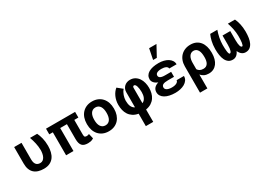

<svg xmlns="http://www.w3.org/2000/svg" viewBox="-9 -1825 4218 3065"><g transform="rotate(-30 2100.5 -292.5)"><path d="M197.3 -528.3V-223.1Q197.3 -188 204.8 -164.3Q212.4 -140.6 225.6 -126Q238.8 -111.3 257.1 -105Q275.4 -98.6 297.4 -98.6Q326.7 -98.6 347.2 -114.3Q367.7 -129.9 380.6 -155Q393.6 -180.2 399.4 -212.2Q405.3 -244.1 405.3 -276.4Q404.3 -341.8 390.1 -404.5Q376 -467.3 354 -528.3H485.4Q496.6 -505.9 506.6 -478.8Q516.6 -451.7 524.4 -420.2Q532.2 -388.7 536.6 -352.5Q541 -316.4 541 -276.4Q541 -216.8 528.3 -164.6Q515.6 -112.3 487.5 -73.5Q459.5 -34.7 413.8 -12.2Q368.2 10.3 302.2 10.3Q246.6 10.3 201.9 -3.4Q157.2 -17.1 126 -45.7Q94.7 -74.2 78.1 -118.7Q61.5 -163.1 61.5 -224.1V-528.3Z M1185.1 -423.8H1109.9V-157.2Q1109.9 -138.2 1112.5 -127Q1115.2 -115.7 1120.8 -110.1Q1126.5 -104.5 1135 -102.8Q1143.6 -101.1 1155.3 -101.1Q1170.4 -101.1 1180.2 -104.2Q1189.9 -107.4 1199.7 -112.3L1221.7 -19.5Q1191.4 -0.5 1166.3 4.4Q1141.1 9.3 1116.7 9.3Q1080.6 9.3 1053.7 1.2Q1026.9 -6.8 1009.3 -25.6Q991.7 -44.4 982.9 -74.7Q974.1 -105 974.1 -149.4V-423.8H850.1V0H714.4V-423.8H648.9V-528.3H1185.1Z M1250.5 -269Q1250.5 -326.7 1267.1 -375.7Q1283.7 -424.8 1315.7 -460.9Q1347.7 -497.1 1393.8 -517.6Q1439.9 -538.1 1499.5 -538.1Q1559.1 -538.1 1605.5 -517.6Q1651.9 -497.1 1683.8 -460.9Q1715.8 -424.8 1732.4 -375.7Q1749 -326.7 1749 -269V-258.8Q1749 -200.7 1732.4 -151.6Q1715.8 -102.5 1684.1 -66.4Q1652.3 -30.3 1606 -10Q1559.6 10.3 1500.5 10.3Q1440.9 10.3 1394.3 -10Q1347.7 -30.3 1315.7 -66.4Q1283.7 -102.5 1267.1 -151.6Q1250.5 -200.7 1250.5 -258.8ZM1386.2 -258.8Q1386.2 -225.6 1392.6 -196.5Q1398.9 -167.5 1412.6 -145.8Q1426.3 -124 1448 -111.3Q1469.7 -98.6 1500.5 -98.6Q1530.3 -98.6 1551.8 -111.3Q1573.2 -124 1586.7 -145.8Q1600.1 -167.5 1606.4 -196.5Q1612.8 -225.6 1612.8 -258.8V-269Q1612.8 -301.3 1606.4 -330.1Q1600.1 -358.9 1586.7 -380.9Q1573.2 -402.8 1551.8 -415.5Q1530.3 -428.2 1499.5 -428.2Q1469.2 -428.2 1447.8 -415.5Q1426.3 -402.8 1412.6 -380.9Q1398.9 -358.9 1392.6 -330.1Q1386.2 -301.3 1386.2 -269Z M2049.3 4.4Q1990.7 -5.9 1950.2 -32.7Q1909.7 -59.6 1884.8 -97.7Q1859.9 -135.7 1848.9 -182.4Q1837.9 -229 1837.9 -278.8Q1837.9 -319.8 1845.9 -357.2Q1854 -394.5 1868.7 -427.2Q1883.3 -460 1903.8 -487.1Q1924.3 -514.2 1949.2 -534.2L2041 -460Q2023.9 -440.9 2011.7 -418.9Q1999.5 -397 1991.2 -373.5Q1982.9 -350.1 1978.5 -325.9Q1974.1 -301.8 1973.6 -278.8Q1973.6 -250.5 1977.5 -224.9Q1981.4 -199.2 1990.2 -177.7Q1999 -156.2 2013.4 -139.6Q2027.8 -123 2049.3 -112.8V-391.6Q2049.3 -423.3 2060.5 -449.5Q2071.8 -475.6 2091.6 -494.4Q2111.3 -513.2 2138.2 -523.7Q2165 -534.2 2195.8 -534.2Q2249 -534.2 2287.6 -511.2Q2326.2 -488.3 2351.3 -451.2Q2376.5 -414.1 2388.4 -366.9Q2400.4 -319.8 2400.4 -271.5Q2400.4 -223.1 2389.2 -177.5Q2377.9 -131.8 2352.5 -94.5Q2327.1 -57.1 2286.1 -30.8Q2245.1 -4.4 2185.5 5.4V233.4H2049.3ZM2185.5 -110.8Q2207.5 -120.6 2222.7 -137Q2237.8 -153.3 2247.1 -174.6Q2256.3 -195.8 2260.3 -220.5Q2264.2 -245.1 2264.2 -271.5Q2263.7 -304.2 2260 -332.3Q2256.3 -360.4 2249.5 -380.9Q2242.7 -401.4 2232.9 -413.1Q2223.1 -424.8 2210.4 -424.8Q2197.8 -424.8 2191.7 -416Q2185.5 -407.2 2185.5 -393.6Z M2720.2 -223.6Q2658.7 -223.6 2629.6 -208.7Q2600.6 -193.8 2600.6 -158.2Q2600.6 -145.5 2607.4 -133.8Q2614.3 -122.1 2628.7 -113Q2643.1 -104 2665.8 -98.4Q2688.5 -92.8 2720.2 -92.8Q2749 -92.8 2771.7 -97.9Q2794.4 -103 2809.8 -111.8Q2825.2 -120.6 2833.3 -132.1Q2841.3 -143.6 2841.3 -156.2H2976.6Q2976.6 -112.8 2954.8 -81.5Q2933.1 -50.3 2897.7 -30Q2862.3 -9.8 2817.6 0Q2772.9 9.8 2727.1 9.8Q2668.9 9.8 2620.6 -1Q2572.3 -11.7 2537.6 -32.2Q2502.9 -52.7 2483.9 -82.3Q2464.8 -111.8 2464.8 -149.4Q2464.8 -194.3 2491.5 -225.3Q2518.1 -256.3 2570.8 -272Q2524.4 -289.6 2499.3 -319.1Q2474.1 -348.6 2474.1 -383.8Q2474.1 -421.4 2491.7 -450.2Q2509.3 -479 2542.2 -498.3Q2575.2 -517.6 2621.8 -527.6Q2668.5 -537.6 2727.1 -537.6Q2776.4 -537.6 2820.3 -526.6Q2864.3 -515.6 2897.2 -494.9Q2930.2 -474.1 2949.2 -444.1Q2968.3 -414.1 2968.3 -376.5H2832.5Q2832.5 -390.1 2824 -400.9Q2815.4 -411.6 2800.3 -419.2Q2785.2 -426.8 2764.9 -430.7Q2744.6 -434.6 2720.7 -434.6Q2688.5 -434.6 2667.2 -429.2Q2646 -423.8 2633.3 -415.3Q2620.6 -406.7 2615.5 -395.8Q2610.4 -384.8 2610.4 -373.5Q2610.4 -360.4 2616 -349.9Q2621.6 -339.4 2634.5 -331.5Q2647.5 -323.7 2668.5 -319.6Q2689.5 -315.4 2720.2 -315.4H2832.5V-223.6ZM2716.8 -817.9H2852.1L2746.1 -623H2677.7Z M3546.9 -249.5Q3546.9 -192.4 3533.7 -144.8Q3520.5 -97.2 3494.6 -62.7Q3468.8 -28.3 3430.7 -9Q3392.6 10.3 3342.8 10.3Q3295.9 10.3 3261 -6.1Q3226.1 -22.5 3201.2 -52.7V203.1H3065.4V-281.2Q3065.4 -338.4 3083 -385.7Q3100.6 -433.1 3133.1 -466.8Q3165.5 -500.5 3211.2 -519.3Q3256.8 -538.1 3313.5 -538.1Q3371.1 -538.1 3414.8 -517.6Q3458.5 -497.1 3487.8 -460Q3517.1 -422.9 3532 -371.8Q3546.9 -320.8 3546.9 -259.8ZM3411.1 -259.8Q3411.1 -294.4 3405.8 -325Q3400.4 -355.5 3387.9 -378.4Q3375.5 -401.4 3355.7 -414.8Q3335.9 -428.2 3307.6 -428.2Q3279.3 -428.2 3259.3 -415.3Q3239.3 -402.3 3226.3 -380.6Q3213.4 -358.9 3207.3 -330.3Q3201.2 -301.8 3201.2 -270.5L3200.7 -270H3201.2V-150.9Q3215.8 -126 3241.2 -112.3Q3266.6 -98.6 3306.2 -98.6Q3335 -98.6 3355 -110.1Q3375 -121.6 3387.5 -141.8Q3399.9 -162.1 3405.5 -189.7Q3411.1 -217.3 3411.1 -249.5Z M3806.6 -528.3Q3785.2 -467.3 3772.7 -404.5Q3760.3 -341.8 3759.3 -276.4Q3759.3 -242.2 3760.7 -210.2Q3762.2 -178.2 3765.6 -153.6Q3769 -128.9 3775.1 -114Q3781.2 -99.1 3790 -99.1Q3798.8 -99.1 3806.4 -106.4Q3814 -113.8 3819.8 -130.4Q3825.7 -147 3829.1 -173.6Q3832.5 -200.2 3832.5 -238.8V-407.2H3975.1V-238.8Q3975.1 -200.2 3978.5 -173.6Q3981.9 -147 3987.5 -130.4Q3993.2 -113.8 4000.7 -106.4Q4008.3 -99.1 4017.1 -99.1Q4026.4 -99.1 4032.5 -114Q4038.6 -128.9 4042.2 -153.3Q4045.9 -177.7 4047.4 -209.7Q4048.8 -241.7 4048.8 -276.4Q4047.9 -341.8 4034.9 -404.5Q4022 -467.3 4001 -528.3H4131.8Q4142.6 -505.9 4152.1 -478.8Q4161.6 -451.7 4168.7 -420.2Q4175.8 -388.7 4179.9 -352.5Q4184.1 -316.4 4184.1 -276.4Q4184.1 -216.8 4176 -164.6Q4168 -112.3 4148.9 -73.5Q4129.9 -34.7 4098.9 -12.5Q4067.9 9.8 4022.5 9.8Q3982.9 9.8 3952.9 -13.2Q3922.9 -36.1 3903.3 -80.6Q3884.3 -36.1 3854.2 -13.2Q3824.2 9.8 3785.2 9.8Q3739.3 9.8 3708.3 -12.5Q3677.2 -34.7 3658.2 -73.5Q3639.2 -112.3 3631.1 -164.6Q3623 -216.8 3623 -276.4Q3623 -316.4 3627.4 -352.5Q3631.8 -388.7 3638.9 -420.2Q3646 -451.7 3655.5 -478.8Q3665 -505.9 3675.3 -528.3Z"/></g></svg>

Font: Roboto Mono
Style: Bold
Weight: 700
Designer: Google
Version: Version 2.000985; 2015; ttfautohint (v1.3)